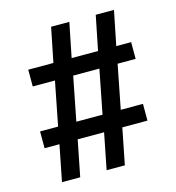

<svg xmlns="http://www.w3.org/2000/svg" viewBox="-106 -795 811 885"><g transform="rotate(-15 300.0 -352.5)"><path d="M81 0 115 -172H44V-252H130L171 -461H65V-541H185L218 -705H305L272 -541H398L431 -705H518L485 -541H556V-461H470L429 -252H535V-172H415L381 0H294L328 -172H202L168 0ZM217 -252H342L383 -461H258Z"/></g></svg>

Font: Nunito Sans 12pt ExtraLight
Style: Bold
Weight: 700
Version: Version 3.101;gftools[0.9.27]